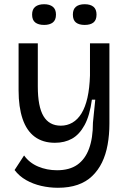

<svg xmlns="http://www.w3.org/2000/svg" viewBox="-20 -722 606 909"><path d="M254 167Q214 167 175 158Q136 149 103.5 130.5Q71 112 49 83L94 14Q119 49 160.5 66.5Q202 84 250 84Q309 84 346 58Q383 32 401.5 -18Q420 -68 420 -141L431 -250H415Q405 -175 380.5 -130Q356 -85 321 -65.5Q286 -46 240 -46Q183 -46 144.5 -74.5Q106 -103 87 -159Q68 -215 68 -294V-517H159V-313Q159 -217 186 -172Q213 -127 268 -127Q298 -127 323 -141.5Q348 -156 366 -185.5Q384 -215 394 -259.5Q404 -304 406 -364V-517H498V-137Q498 -84 489.5 -37Q481 10 463 47Q445 84 416.5 111.5Q388 139 347.5 153Q307 167 254 167ZM381 -604Q354 -604 339.5 -615.5Q325 -627 325 -653Q325 -678 339.5 -690Q354 -702 381 -702Q408 -702 422.5 -690Q437 -678 437 -653Q437 -627 422.5 -615.5Q408 -604 381 -604ZM189 -604Q162 -604 147 -615.5Q132 -627 132 -653Q132 -678 147 -690Q162 -702 189 -702Q215 -702 230 -690Q245 -678 245 -653Q245 -627 230 -615.5Q215 -604 189 -604Z"/></svg>

Font: Bricolage Grotesque 36pt
Style: Regular
Weight: 400
Designer: Mathieu Triay
Foundry: Atelier Triay
Version: Version 1.001;gftools[0.9.33.dev8+g029e19f]